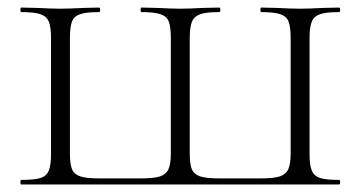

<svg xmlns="http://www.w3.org/2000/svg" viewBox="-20 -488 953 508"><path d="M36 -12Q71 -12 87 -17Q103 -22 109 -36.5Q115 -51 115 -81V-387Q115 -417 109 -431Q103 -445 87 -450.5Q71 -456 36 -456Q34 -456 34 -462Q34 -468 36 -468L80 -467Q118 -465 139 -465Q162 -465 200 -467L242 -468Q245 -468 245 -462Q245 -456 242 -456Q208 -456 192 -450.5Q176 -445 170.5 -431Q165 -417 165 -387V-83Q165 -54 170.5 -40.5Q176 -27 192 -21.5Q208 -16 242 -16H354Q388 -16 404 -21.5Q420 -27 426 -41Q432 -55 432 -83V-387Q432 -417 426.5 -431Q421 -445 404.5 -450.5Q388 -456 354 -456Q352 -456 352 -462Q352 -468 354 -468L397 -467Q435 -465 457 -465Q480 -465 516 -467L560 -468Q563 -468 563 -462Q563 -456 560 -456Q526 -456 510 -450.5Q494 -445 488 -431Q482 -417 482 -387V-83Q482 -54 487.5 -40.5Q493 -27 509 -21.5Q525 -16 559 -16H671Q705 -16 721 -21.5Q737 -27 743 -41Q749 -55 749 -83V-387Q749 -417 743.5 -431Q738 -445 721.5 -450.5Q705 -456 671 -456Q669 -456 669 -462Q669 -468 671 -468L714 -467Q752 -465 774 -465Q797 -465 833 -467L877 -468Q880 -468 880 -462Q880 -456 877 -456Q843 -456 827 -450.5Q811 -445 805 -431Q799 -417 799 -387V-81Q799 -51 805 -36.5Q811 -22 827 -17Q843 -12 877 -12Q880 -12 880 -6Q880 0 877 0H36Q34 0 34 -6Q34 -12 36 -12Z"/></svg>

Font: Cormorant SC Light
Style: Regular
Weight: 300
Designer: Christian Thalmann (Catharsis Fonts)
Foundry: Catharsis Fonts
Version: Version 4.000